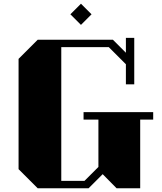

<svg xmlns="http://www.w3.org/2000/svg" viewBox="-20 -1014 875 1034"><path d="M80 -697 183 -800H588L658 -730V-810H703V-560H658V-668L566 -760H310V-40H435L510 -115V-370H430V-410H805V-370H735V0H608L533 -76L457 0H183L80 -103ZM416 -880 473 -937 416 -994 359 -937Z"/></svg>

Font: Kumar One
Style: Regular
Weight: 400
Designer: Parimal Parmar
Foundry: Indian Type Foundry
Version: Version 1.000;PS 1.000;hotconv 1.0.88;makeotf.lib2.5.647800